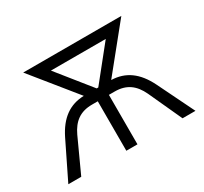

<svg xmlns="http://www.w3.org/2000/svg" viewBox="-113 -678 890 837"><g transform="rotate(-30 332.0 -260.0)"><path d="M102 -184 12 0H77L154 -168C179 -221 215 -249 275 -249H304V0H360V-249H389C449 -249 485 -221 510 -168L587 0H652L562 -184C524 -261 472 -298 401 -300L579 -520H85L263 -300C192 -298 140 -261 102 -184ZM328 -300 194 -467H470L336 -300Z"/></g></svg>

Font: Fixel Display Light
Style: Regular
Weight: 300
Designer: AlfaBravo + MacPaw
Foundry: Kyrylo Tkachov, Marchela Mozhyna, Serhii Makarenko, Maria Weinstein, Zakhar Kryvoshyya
Version: Version 1.211